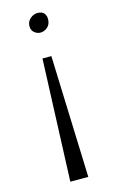

<svg xmlns="http://www.w3.org/2000/svg" viewBox="-134 -753 611 1001"><g transform="rotate(-15 171.0 -252.0)"><path d="M222 -649Q221 -625 203.5 -610Q186 -595 163 -596Q145 -598 132 -610Q119 -622 119 -643Q119 -667 137 -683Q155 -699 177 -699Q202 -699 213 -684.5Q224 -670 222 -649ZM212 195H115L141 -463H189Z"/></g></svg>

Font: Martel Light
Style: Regular
Weight: 300
Designer: Dan Reynolds
Foundry: Dan Reynolds
Version: Version 1.001; ttfautohint (v1.1) -l 5 -r 5 -G 72 -x 0 -D la